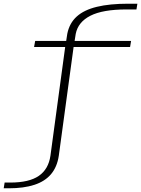

<svg xmlns="http://www.w3.org/2000/svg" viewBox="-142 -809 762 1037"><path d="M-122 208H-95Q-13.5 208 43.8 189.2Q101 170.5 133.8 131.5Q166.5 92.5 175.5 32.5L255.5 -555H560.5L566 -588H261L267 -626Q279.5 -690 346.2 -724Q413 -758 541.5 -758H595L600 -789H550.5Q450.5 -789 381.2 -772.2Q312 -755.5 272.5 -719.8Q233 -684 221.5 -627L215.5 -588H48L42 -555H210L130.5 31.5Q120 105 67.5 141Q15 177 -86.5 177H-117Z"/></svg>

Font: Anybody Expanded ExtraLight
Style: Regular
Weight: 250
Width: 7
Version: Version 1.113;gftools[0.9.25]